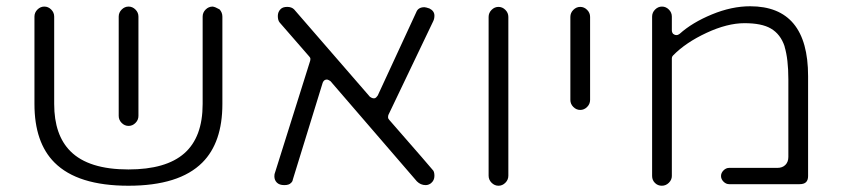

<svg xmlns="http://www.w3.org/2000/svg" viewBox="-20 -602 2694 613"><path d="M359 -232V-549Q359 -562 368.5 -571.5Q378 -581 390.5 -581Q403 -581 412.5 -571.5Q422 -562 422 -549V-232Q422 -219 412.5 -209.5Q403 -200 390.5 -200Q378 -200 368.5 -209.5Q359 -219 359 -232ZM627 -549Q627 -562 636.5 -571.5Q646 -581 659 -581Q667 -580 681 -572Q690 -562 690 -549V-270Q690 -147 626 -83Q552 -9 390 -9Q228 -9 154 -83Q90 -147 90 -270Q90 -270 90 -549Q90 -562 99.5 -571.5Q109 -581 121.5 -581Q134 -581 143.5 -571.5Q153 -562 153 -549V-270Q153 -171 205 -119Q263 -61 390 -61Q510 -61 568.5 -112.5Q627 -164 627 -270Z M1356 -17Q1348 -11 1339 -11Q1323 -11 1311 -23L1035 -343Q1034 -344 1030 -346Q1026 -348 1024 -348Q1018 -348 1014.5 -344.5Q1011 -341 1010 -337Q915 -30 915 -29Q914 -22 909 -18Q903 -11 887.5 -11Q872 -11 864 -19Q856 -27 856 -39Q856 -44 856.5 -46Q857 -48 970 -407Q971 -410 971 -414Q971 -418 967 -422L873 -530Q867 -537 867 -551Q867 -564 876 -573Q876 -573 876 -573Q883 -580 897 -580Q911 -580 919 -572L1161 -293Q1162 -292 1166 -290Q1170 -288 1174 -288Q1178 -288 1181 -291Q1184 -294 1186 -297Q1309 -562 1309 -563Q1315 -579 1335 -579Q1339 -579 1351 -575Q1367 -567 1367 -552Q1367 -542 1363 -534L1220 -235Q1219 -232 1219 -227.5Q1219 -223 1223 -219Q1361 -61 1361 -60Q1367 -55 1367 -40.5Q1367 -26 1356 -17Z M1603 -41Q1603 -28 1593.5 -18.5Q1584 -9 1571.5 -9Q1559 -9 1549.5 -18.5Q1540 -28 1540 -41V-548Q1540 -561 1549.5 -570.5Q1559 -580 1571.5 -580Q1584 -580 1593.5 -570.5Q1603 -561 1603 -548Z M1801 -283V-548Q1801 -561 1810.5 -570.5Q1820 -580 1832.5 -580Q1845 -580 1854.5 -570.5Q1864 -561 1864 -548V-283Q1864 -270 1854.5 -260.5Q1845 -251 1832.5 -251Q1820 -251 1810.5 -260.5Q1801 -270 1801 -283Z M2560 -359Q2560 -359 2560 -40Q2560 -27 2553.5 -20.5Q2547 -14 2533 -14H2308Q2298 -14 2290 -22Q2282 -30 2282 -40Q2282 -50 2290 -58Q2298 -66 2308 -66H2462Q2478 -66 2487.5 -75.5Q2497 -85 2497 -101V-349Q2497 -413 2485 -453Q2485 -454 2485 -454Q2472 -493 2441 -511Q2412 -528 2357 -528Q2302 -528 2235.5 -497Q2169 -466 2129 -425Q2125 -421 2125 -415V-40Q2125 -28 2115.5 -18.5Q2106 -9 2093 -9Q2080 -9 2071 -18Q2062 -27 2062 -40V-549Q2062 -562 2071.5 -571.5Q2081 -581 2093.5 -581Q2106 -581 2115.5 -571.5Q2125 -562 2125 -549V-505Q2125 -499 2129 -494Q2134 -490 2139.5 -490Q2145 -490 2150 -494Q2190 -530 2253 -556Q2316 -582 2375 -582Q2560 -582 2560 -359Z"/></svg>

Font: Kurewa Gothic CJK TC Regular
Style: Regular
Weight: 400
Designer: Max Yao
Foundry: Max-Everyday
Version: Version 1.071; ttfautohint (v1.8.3)